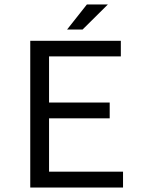

<svg xmlns="http://www.w3.org/2000/svg" viewBox="-20 -838 640 858"><path d="M461.9 -817.9 349.1 -706.1H279.8L368.2 -817.9ZM115.2 0V-655.8H520V-585.9H199.2V-379.9H470.2V-309.1H199.2V-70.8H529.8V0Z"/></svg>

Font: SourceCodePro-Regular
Style: Regular
Weight: 400
Monospace: yes
Designer: Paul D. Hunt
Foundry: Adobe Systems Incorporated
Version: Version 1.009;PS 1.000;hotconv 1.0.70;makeotf.lib2.5.5900